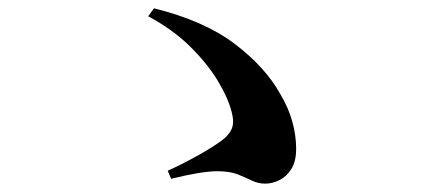

<svg xmlns="http://www.w3.org/2000/svg" viewBox="-20 -589 1040 464"><path d="M385.3 -176.4Q421.3 -192.6 457.2 -212.7Q493 -232.8 514.9 -248.7Q533.6 -262.3 540.1 -278Q546.6 -293.7 539.8 -318.6Q531 -352.8 506 -394.2Q481 -435.5 439.5 -476.5Q398 -517.5 338.1 -549.7L352.1 -568.9Q473.2 -539 547.2 -483Q621.2 -426.9 657.4 -361.7Q677.8 -327.2 686.7 -294.1Q695.7 -261.1 695.7 -229.1Q695.7 -199.1 684 -180.5Q672.3 -162 655.1 -153.6Q637.9 -145.2 620.9 -145.2Q603.6 -145.2 588.4 -152.7Q573.3 -160.2 554.2 -167.7Q535 -175.2 504.8 -175.2Q486.6 -175.2 459 -170.7Q431.3 -166.2 393.6 -157Z"/></svg>

Font: Source Han Serif JP VF
Style: Regular
Weight: 250
Designer: Ryoko NISHIZUKA 西塚涼子 (kana & ideographs); Frank Grießhammer (Latin, Greek & Cyrillic); Wenlong ZHANG 张文龙 (bopomofo); San
Foundry: Adobe
Version: Version 2.001;hotconv 1.1.0;makeotfexe 2.6.0